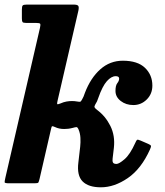

<svg xmlns="http://www.w3.org/2000/svg" viewBox="-23 -800 720 838"><path d="M631.5 -147.5Q593.5 -63 534.8 -22.8Q476 17.5 417.5 17.5Q363 17.5 337.5 -8.2Q312 -34 319 -90.5L327 -160Q329 -178.5 328 -198.2Q327 -218 320 -234.5Q315.5 -245.5 310.5 -245.2Q305.5 -245 293 -241.5Q283.5 -239 274.5 -238Q265.5 -237 257 -237Q234.5 -237 217 -245.5Q207 -250 204.5 -249Q202 -248 200 -238L149.5 -18.5Q146.5 -7 144.5 -3.5Q142.5 0 128 0H17Q-2.5 0 -2.8 -4.5Q-3 -9 0.5 -24.5L151.5 -678.5Q154.5 -692 152.5 -696Q150.5 -700 133 -700H90Q78 -700 75.2 -704Q72.5 -708 72.5 -720V-757.5Q72.5 -772 76 -776Q79.5 -780 94 -780H298Q314.5 -780 318.5 -774.5Q322.5 -769 319 -753L228.5 -361.5Q225.5 -349 226.5 -346Q227.5 -343 241 -348.5Q254 -354.5 267 -356.8Q280 -359 291 -359Q302.5 -359 313.5 -357Q324.5 -355 327.5 -356Q330.5 -357 335.5 -366.5Q342 -377 347.5 -394.5Q372.5 -460 414.8 -497.5Q457 -535 513 -535Q577.5 -535 609.8 -504Q642 -473 642 -426.5Q642 -390 617.5 -365.8Q593 -341.5 559 -341.5Q527 -341.5 504 -359.2Q481 -377 481 -403Q481 -427 489 -437Q497 -447 497 -457Q497 -467.5 482 -467.5Q463 -467.5 443.5 -445.8Q424 -424 406 -372.5Q401.5 -357 392.5 -343.5Q388 -335.5 389.8 -331.5Q391.5 -327.5 401 -320Q437 -293.5 458.5 -250.8Q480 -208 474 -154.5L468.5 -108Q467 -96.5 470.2 -90.5Q473.5 -84.5 485.5 -84.5Q496.5 -84.5 520.5 -105Q544.5 -125.5 567.5 -176.5Q572 -187 575 -189.5Q578 -192 590.5 -186.5L624 -172Q634.5 -167.5 635.8 -163.5Q637 -159.5 631.5 -147.5Z"/></svg>

Font: Besley*
Style: Bold Italic
Weight: 700
Italic angle: -13°
Designer: Owen Earl
Foundry: indestructible type*
Version: Version 2.000; ttfautohint (v1.8.3)